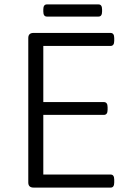

<svg xmlns="http://www.w3.org/2000/svg" viewBox="-20 -849 586 869"><path d="M132 0Q108 0 108 -23V-677Q108 -700 132 -700H480Q497 -700 497 -677V-664Q497 -641 480 -641H176V-387H450Q467 -387 467 -364V-352Q467 -329 450 -329H176V-59H481Q497 -59 497 -36V-23Q497 0 481 0ZM192 -774Q176 -774 176 -797V-806Q176 -829 192 -829H426Q442 -829 442 -806V-797Q442 -774 426 -774Z"/></svg>

Font: Asap Light
Style: Regular
Weight: 300
Designer: Pablo Cosgaya
Foundry: Omnibus-Type
Version: Version 3.001